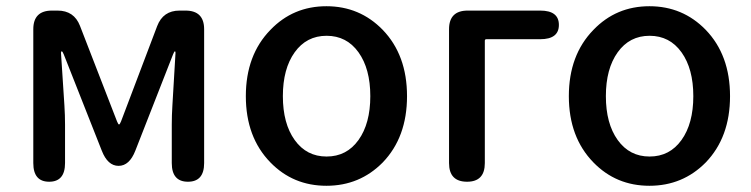

<svg xmlns="http://www.w3.org/2000/svg" viewBox="-20 -584 2414 617"><path d="M138 0Q87 0 87 -60V-490Q87 -550 147 -550H165Q218 -550 237 -501L356 -194Q360 -184 362.5 -184Q365 -184 369 -194L485 -500Q504 -550 557 -550H576Q636 -550 636 -490V-60Q636 0 584 0Q532 0 532 -60V-183Q532 -214 534 -245L544 -414Q544 -419 542 -419Q540 -419 536 -409L415 -100Q396 -51 361 -51Q326 -51 307 -100L185 -409Q181 -419 178.5 -419Q176 -419 176 -414L187 -245Q189 -214 189 -183V-60Q189 0 138 0Z M849 -62Q770 -143 770 -275Q770 -407 849 -488Q922 -564 1029 -564Q1136 -564 1210 -488Q1288 -407 1288 -275Q1288 -143 1210 -62Q1136 13 1029 13Q922 13 849 -62ZM927 -134Q965 -81 1029.5 -81Q1094 -81 1132 -134Q1170 -187 1170 -275Q1170 -363 1132 -416Q1094 -469 1029.5 -469Q965 -469 927 -416Q889 -363 889 -275Q889 -187 927 -134Z M1481 0Q1423 0 1423 -60V-490Q1423 -550 1483 -550H1716Q1776 -550 1776 -504Q1776 -458 1716 -458H1543Q1538 -458 1538 -453V-60Q1538 0 1481 0Z M1887 -62Q1808 -143 1808 -275Q1808 -407 1887 -488Q1960 -564 2067 -564Q2174 -564 2248 -488Q2326 -407 2326 -275Q2326 -143 2248 -62Q2174 13 2067 13Q1960 13 1887 -62ZM1965 -134Q2003 -81 2067.5 -81Q2132 -81 2170 -134Q2208 -187 2208 -275Q2208 -363 2170 -416Q2132 -469 2067.5 -469Q2003 -469 1965 -416Q1927 -363 1927 -275Q1927 -187 1965 -134Z"/></svg>

Font: Resource Han Rounded JP Medium
Style: Regular
Weight: 500
Designer: Cyano Hao (round all glyphs); Ryoko NISHIZUKA 西塚涼子 (kana, bopomofo & ideographs); Paul D. Hunt (Latin, Greek & Cyrillic)
Foundry: Cyano Hao
Version: 0.990